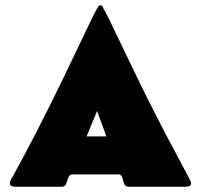

<svg xmlns="http://www.w3.org/2000/svg" viewBox="-20 -715 769 735"><path d="M40 0Q33.7 0 25.6 -2.2Q17.6 -4.4 17.6 -13.7Q17.6 -18.1 19.5 -22.2Q21.5 -26.4 23.4 -29.8Q72.8 -118.7 119.1 -209Q165.5 -299.3 210 -390.6Q234.9 -441.4 259 -492.4Q283.2 -543.5 307.6 -593.8Q319.3 -618.2 331.1 -642.6Q342.8 -667 356 -689.9Q359.4 -694.8 364.3 -694.8Q369.6 -694.8 372.1 -689.9Q386.2 -665 398.9 -638.9Q411.6 -612.8 423.8 -586.9Q450.2 -532.7 476.1 -478.3Q502 -423.8 528.8 -369.6Q571.3 -283.7 615.7 -199Q660.2 -114.3 705.6 -29.8Q707.5 -26.4 709.5 -22Q711.4 -17.6 711.4 -13.7Q711.4 -4.4 703.6 -2.2Q695.8 0 689 0H474.1Q460.9 0 456.5 -9.3Q452.1 -18.6 449.7 -30Q447.3 -41.5 439.5 -46.9Q438.5 -46.9 437.5 -47.1Q436.5 -47.4 435.5 -47.4H254.9Q253.9 -47.4 252.9 -47.1Q252 -46.9 251 -46.9Q243.2 -41.5 240 -30Q236.8 -18.6 232.2 -9.3Q227.5 0 214.4 0ZM311.5 -192.9H387.2Q377.9 -217.3 369.4 -241.7Q360.8 -266.1 351.6 -290Z"/></svg>

Font: Belanosima
Style: Bold
Weight: 700
Designer: The DocRepair Project, Santiago Orozco
Foundry: Google
Version: Version 2.000